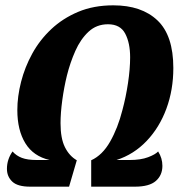

<svg xmlns="http://www.w3.org/2000/svg" viewBox="-20 -701 697 720"><path d="M93 -1Q46 -1 26 -20Q6 -39 6 -68Q6 -103 27 -133Q41 -117 62 -109Q83 -101 117 -101H166Q105 -115 75 -164Q45 -213 45 -288Q45 -339 59 -394Q73 -449 101 -500Q129 -551 172 -591.5Q215 -632 273 -656.5Q331 -681 405 -681Q511 -681 570.5 -624.5Q630 -568 630 -446Q630 -364 604 -293.5Q578 -223 530 -172.5Q482 -122 417 -101H466Q508 -101 535.5 -111.5Q563 -122 573 -133Q589 -108 589 -79Q589 -44 564.5 -22.5Q540 -1 486 -1H322V-100Q364 -119 393 -170Q422 -221 439 -288Q452 -336 460 -389.5Q468 -443 468 -486Q468 -540 449.5 -575Q431 -610 385 -610Q342 -610 312 -582Q282 -554 262.5 -510Q243 -466 231 -418Q220 -373 213.5 -325Q207 -277 207 -239Q207 -182 223.5 -149Q240 -116 268 -100L239 -1Z"/></svg>

Font: Sansita Swashed SemiBold
Style: Regular
Weight: 600
Designer: Pablo Cosgaya
Foundry: Omnibus-Type
Version: Version 1.003; ttfautohint (v1.8.3)